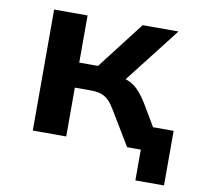

<svg xmlns="http://www.w3.org/2000/svg" viewBox="-73 -581 829 786"><g transform="rotate(10 341.5 -187.5)"><path d="M539 128V0H502V-99H658V128ZM90 0V-503H229V-307H307L458 -503H607L410 -250L396 -279Q425 -276 445.5 -266Q466 -256 483.5 -237Q501 -218 519 -189L631 0H482L397 -141Q385 -162 372 -175.5Q359 -189 341.5 -196Q324 -203 298 -203H229V0Z"/></g></svg>

Font: Nunito Sans 6pt
Style: Bold
Weight: 700
Version: Version 3.101;gftools[0.9.27]